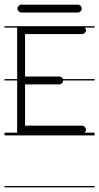

<svg xmlns="http://www.w3.org/2000/svg" viewBox="-22 -576 428 828"><path d="M-2.5 -463V-457H386V-463ZM-2.5 -235V-229H386V-235ZM-2.5 -4V8H386V-4ZM-2.5 226V232H386V226ZM52 -462V-446V-232V-226V-17V0H69H332C338 0 343 -3 346 -8C348 -11 349 -14 349 -17C349 -20 348 -23 346 -25C343 -31 338 -34 332 -34H86V-212H233C239 -212 245 -215 248 -221C251 -226 251 -232 248 -238C245 -243 239 -246 233 -246H86V-429H332C338 -429 343 -432 346 -437C348 -440 349 -443 349 -446C349 -449 348 -452 346 -454C343 -460 338 -462 332 -462H69ZM313.5 -556H70.5C61.1 -556 53.5 -548.4 53.5 -539C53.5 -529.6 61.1 -522 70.5 -522H313.5C322.9 -522 330.5 -529.6 330.5 -539C330.5 -548.4 322.9 -556 313.5 -556Z"/></svg>

Font: LetsTraceRuled
Style: Medium
Weight: 500
Version: Version 003.000